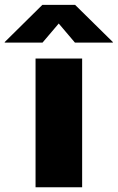

<svg xmlns="http://www.w3.org/2000/svg" viewBox="-101 -789 496 809"><path d="M48.8 0V-542.5H245.1V0ZM78.1 -609.4H-81.1V-611.8L77.6 -768.6H215.3L374.5 -611.8V-609.4H214.8L146.5 -689.9Z"/></svg>

Font: Inter 16pt Black
Style: Regular
Weight: 900
Version: Version 4.001;git-66647c0bb